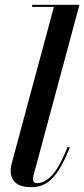

<svg xmlns="http://www.w3.org/2000/svg" viewBox="-20 -770 351 800"><path d="M271 -155.5Q237 -70 201 -30Q165 10 110 10Q66.5 10 45.5 -8.2Q24.5 -26.5 24.5 -56.5Q24.5 -68.5 26.5 -78.5Q28.5 -88.5 30.5 -95.5L204.5 -741H114V-750H311L120 -40.5Q117.5 -32 117.5 -24Q117.5 -7 135 -7Q166 -7 196.8 -39.8Q227.5 -72.5 262 -158Z"/></svg>

Font: Bodoni* 24pt Medium
Style: Italic
Weight: 500
Italic angle: -13°
Version: Version 2.3